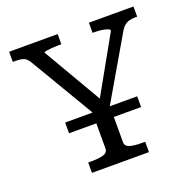

<svg xmlns="http://www.w3.org/2000/svg" viewBox="-126 -834 955 959"><g transform="rotate(-20 351.5 -355.0)"><path d="M163 -282H546V-225H163ZM308 -312 318 -267 105 -626Q96 -640 85.5 -646.5Q75 -653 61.5 -654.5Q48 -656 30 -656H21V-710H279V-656H262Q245 -656 228 -654.5Q211 -653 198.5 -651Q186 -649 186 -645L379 -314L356 -316L535 -635Q535 -642 523 -646.5Q511 -651 493 -653.5Q475 -656 458 -656H445V-710H682V-656H673Q656 -656 641.5 -652.5Q627 -649 615 -639.5Q603 -630 592 -611L391 -266L401 -312V-91Q401 -69 425 -62Q449 -55 487 -55H506V0H203V-55H221Q259 -55 283.5 -62Q308 -69 308 -91Z"/></g></svg>

Font: Roboto Serif
Style: Regular
Weight: 400
Designer: Greg Gazdowicz
Foundry: Commercial Type
Version: Version 1.008